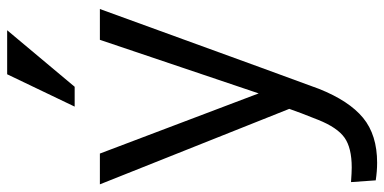

<svg xmlns="http://www.w3.org/2000/svg" viewBox="-290 -546 1079 539"><g transform="rotate(-90 249.5 -276.5)"><path d="M1.5 0ZM219.7 -606.4 310.5 -795.9H434.1L275.4 -606.4ZM62 242.7Q38.6 242.7 12.7 238.8L7.8 169.4Q35.2 171.4 48.8 171.4Q104 171.4 132.6 151.1Q161.1 130.9 182.6 77.1Q204.1 23.4 213.4 -3.9L1.5 -535.6H87.9L256.8 -89.8L407.2 -535.6H493.7Q276.9 61 269.5 79.6Q235.8 164.1 188 203.4Q140.1 242.7 62 242.7Z"/></g></svg>

Font: Oxygen
Style: Normal
Weight: 400
Designer: Vernon Adams
Foundry: Vernon Adams
Version: Version Release 0.2.2 webfont; ttfautohint (v0.8.52-bc40) -l